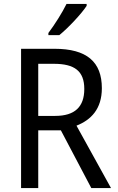

<svg xmlns="http://www.w3.org/2000/svg" viewBox="-20 -1030 603 984"><path d="M424 -1000V-1010H321C299 -965 261 -905 228 -861V-850H284C329 -886 399 -961 424 -1000ZM259 -780H88V-66H176V-362H292L448 -66H549L372 -386C446 -415 502 -471 502 -578C502 -713 425 -780 259 -780ZM256 -703C362 -703 412 -666 412 -574C412 -483 364 -436 263 -436H176V-703Z"/></svg>

Font: Noto Sans Malayalam UI SemiCondensed
Style: Regular
Weight: 400
Width: 4
Designer: Jelle Bosma - Monotype Design Team
Foundry: Monotype Imaging Inc.
Version: Version 2.104